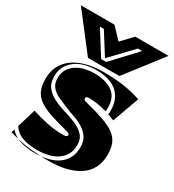

<svg xmlns="http://www.w3.org/2000/svg" viewBox="-198 -886 909 1005"><g transform="rotate(30 257.0 -383.5)"><path d="M505 -172Q505 -81 437.5 -35Q370 11 255 11Q242 11 229.5 11Q217 11 206 10Q237 7 265.5 -2.5Q294 -12 315.5 -29.5Q337 -47 349.5 -73Q362 -99 362 -135Q362 -172 345 -195Q328 -218 303.5 -233Q279 -248 250 -257.5Q221 -267 196 -278L184 -283Q163 -292 144 -300Q125 -308 110 -319.5Q95 -331 86 -347.5Q77 -364 77 -389Q77 -422 91.5 -444Q106 -466 128.5 -480Q151 -494 178.5 -500Q206 -506 232 -506Q301 -506 342 -477.5Q383 -449 383 -386Q383 -381 383 -375Q383 -369 382 -363Q353 -371 326.5 -375.5Q300 -380 271 -380Q254 -380 254 -368Q254 -361 259 -358Q264 -355 274 -353Q341 -336 386 -320Q431 -304 457 -284Q483 -264 494 -237.5Q505 -211 505 -172ZM58 -180Q103 -165 151.5 -155Q200 -145 251 -145Q265 -145 270 -148.5Q275 -152 275 -157Q275 -163 270.5 -166Q266 -169 254 -172Q187 -189 142.5 -204.5Q98 -220 72 -240Q46 -260 35 -287Q24 -314 24 -355Q24 -395 39.5 -428Q55 -461 86 -485Q117 -509 163.5 -522.5Q210 -536 273 -536Q341 -536 393.5 -528Q446 -520 498 -503L440 -342L402 -356Q403 -362 403 -368Q403 -374 403 -380Q403 -419 390 -447Q377 -475 354 -492.5Q331 -510 299.5 -518Q268 -526 232 -526Q199 -526 167.5 -518Q136 -510 111.5 -493Q87 -476 72 -450.5Q57 -425 57 -389Q57 -346 78 -321Q99 -296 131 -280.5Q163 -265 199.5 -254.5Q236 -244 268 -230Q300 -216 321 -194.5Q342 -173 342 -135Q342 -100 327 -75.5Q312 -51 288 -36Q264 -21 234 -14.5Q204 -8 173 -8Q119 -8 81 -22Q43 -36 24 -68ZM206 10Q198 11 189.5 11.5Q181 12 173 12Q141 12 112 7Q83 2 59 -9L73 -6Q103 1 131.5 4Q160 7 189 9ZM10 -22 16 -42Q33 -22 59 -9ZM352 -559H162L-8 -779H195L258 -713L321 -779H522ZM255 -588 390 -732H364L240 -602L158 -732H134L225 -588Z"/></g></svg>

Font: J.M. Nexus Grotesque
Style: Regular
Weight: 900
Designer: deFharo
Foundry: deFharo
Version: Version 3.003